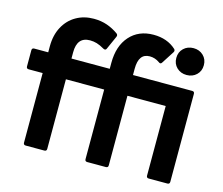

<svg xmlns="http://www.w3.org/2000/svg" viewBox="-106 -897 1203 1037"><g transform="rotate(15 496.0 -378.5)"><path d="M118 0Q105 0 105 -13V-402H27Q14 -402 14 -415V-505Q14 -518 27 -518H105V-551Q105 -614 130 -660.5Q155 -707 198.5 -732Q242 -757 297 -757Q338 -757 372 -745Q406 -733 435 -712Q444 -705 439 -694L406 -620Q401 -607 388 -614Q364 -628 345.5 -633.5Q327 -639 307 -639Q235 -639 235 -553V-518H449V-551Q449 -646 498.5 -701.5Q548 -757 631 -757Q708 -757 757 -712Q765 -704 759 -694L714 -624Q707 -612 696 -621Q671 -639 641 -639Q579 -639 579 -553V-518H910Q923 -518 923 -505V-13Q923 0 910 0H806Q793 0 793 -13V-402H579V-13Q579 0 566 0H462Q449 0 449 -13V-402H235V-13Q235 0 222 0ZM858 -593Q825 -593 803 -614Q781 -635 781 -668Q781 -701 803 -722Q825 -743 858 -743Q891 -743 913 -722Q935 -701 935 -668Q935 -635 913 -614Q891 -593 858 -593Z"/></g></svg>

Font: LINE Seed Sans
Style: Bold
Weight: 700
Designer: LINE VX Design & Dalton Maag Ltd & Sandoll Inc
Foundry: Dalton Maag Ltd
Version: Version 1.003